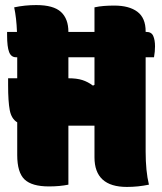

<svg xmlns="http://www.w3.org/2000/svg" viewBox="-20 -729 640 758"><path d="M12 -420H48V-503H43Q24 -503 16 -523.5Q8 -544 8 -590V-603H47Q45 -658 36 -700Q78 -709 123 -709Q191 -709 220.5 -682Q250 -655 250 -603H353V-700Q371 -704 390.5 -705.5Q410 -707 431 -707Q490 -707 522.5 -682.5Q555 -658 555 -605V-603H558Q578 -603 585 -587Q592 -571 592 -546Q592 -536 591 -525Q590 -514 588 -503H555V-131Q555 -53 568 0Q525 9 481 9Q353 9 353 -108V-233H250V0Q216 7 173 7Q106 7 77 -20.5Q48 -48 48 -117V-246Q25 -260 18.5 -294Q12 -328 12 -393ZM347 -391 353 -394V-503H250V-420Q283 -420 305 -413Q327 -406 347 -391Z"/></svg>

Font: Recursive Mn Csl St Blk
Style: Regular
Weight: 900
Monospace: yes
Version: Version 1.079;hotconv 1.0.112;makeotfexe 2.5.65598; ttfautoh